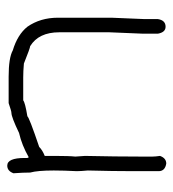

<svg xmlns="http://www.w3.org/2000/svg" viewBox="6 -500 487 540"><g transform="rotate(90 250.0 -229.5)"><path d="M439.5 -453.1Q460.9 -449.7 460.9 -431.6V-361.3Q460.9 -303.2 459 -232.4Q460.9 -212.4 460.9 -201.2Q459 -165 459 -136.7Q459 -91.3 464.8 -70.3Q464.8 -50.8 466.8 -23.4Q460.4 -5.9 445.3 -5.9Q423.8 -5.9 423.8 -54.7V-62.5L421.9 -66.4Q387.7 -46.9 353.5 -39.1Q308.6 -17.6 296.9 -17.6Q292 -17.6 269.5 -9.8H195.3Q142.1 -9.8 121.1 -21.5Q77.1 -34.7 54.7 -62.5Q29.3 -99.1 29.3 -148.4V-298.8Q33.2 -384.8 33.2 -392.6V-429.7Q36.6 -451.2 54.7 -451.2Q70.3 -451.2 74.2 -429.7V-386.7Q74.2 -378.9 70.3 -293V-152.3Q70.3 -94.2 109.4 -70.3Q114.3 -70.3 158.2 -52.7Q179.7 -50.8 197.3 -50.8H261.7Q268.1 -56.2 306.6 -62.5Q309.1 -67.4 392.6 -95.7Q401.9 -105 418 -111.3V-140.6Q418 -180.7 419.9 -197.3L418 -224.6Q419.9 -312.5 419.9 -382.8V-414.1Q419.9 -422.4 418 -435.5Q424.3 -453.1 439.5 -453.1Z"/></g></svg>

Font: CEF Fonts CJK Mono
Style: Regular
Weight: 400
Designer: PartyBoss (派对大魔王)
Version: Release 2.25